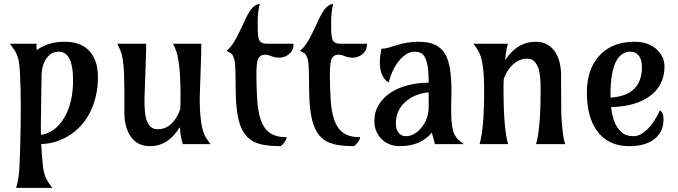

<svg xmlns="http://www.w3.org/2000/svg" viewBox="-20 -708 3332 943"><path d="M160.6 -461.9Q215.3 -502.9 297.4 -502.9Q413.6 -502.9 449.2 -406.7Q460.9 -375 460.9 -326.9Q460.9 -278.8 450 -233.2Q439 -187.5 419.4 -150.9Q399.9 -114.3 373.3 -86.4Q346.7 -58.6 315.4 -40Q252.9 -2.4 182.6 -0.5Q183.6 25.9 185.5 51.3L190.4 103Q194.8 155.8 220.7 192.4L237.3 214.8H59.1Q72.8 168 75 121.1Q77.1 74.2 78.4 40.8Q79.6 7.3 80.1 -28.3Q82 -111.3 82 -173.8Q82 -375 69.3 -419.9Q61.5 -447.8 49.3 -464.4L28.8 -493.2H160.2Q157.2 -483.4 160.6 -461.9ZM338.9 -314Q338.9 -454.1 268.1 -454.1Q232.9 -454.1 209.5 -422.9Q184.1 -389.2 184.1 -330.6L180.7 -99.1V-72.3Q180.7 -59.1 181.2 -45.4Q252 -56.2 295.9 -130.4Q338.9 -203.6 338.9 -314Z M968.3 -447.3 960.9 -229Q960.9 -95.7 984.4 -45.9Q992.7 -27.8 1013.7 0H877.9Q866.7 -33.2 863.3 -84Q806.6 9.8 717.3 9.8Q655.8 9.8 623 -36.1Q590.8 -80.6 590.8 -158.2V-224.1Q590.8 -246.1 590.8 -269L589.8 -313.5Q589.4 -356 587.2 -379.6Q585 -403.3 582.3 -419.2Q579.6 -435.1 575.7 -447.5Q571.8 -460 566.9 -470.7L556.2 -493.2H697.3Q697.8 -485.4 697.8 -478.5V-464.4Q697.8 -464.4 689.5 -219.2Q689.5 -147.5 698.7 -121.6Q708 -95.7 720.9 -84.5Q733.9 -73.2 755.4 -73.2Q813.5 -73.2 849.6 -136.7Q859.4 -154.8 865.7 -173.3Q866.7 -200.7 866.7 -235.4Q866.7 -413.6 840.3 -470.7L829.6 -493.2H968.8Q968.3 -481 968.3 -470.7Z M1255.9 -688.5Q1245.6 -650.9 1245.6 -598.4Q1245.6 -545.9 1247.8 -531.2Q1250 -516.6 1254.9 -507.8Q1264.2 -493.2 1291 -493.2H1421.9Q1421.9 -465.8 1408.7 -451.2Q1384.8 -424.8 1350.1 -424.8Q1333 -424.8 1319.8 -429.7Q1295.9 -439.5 1282.7 -439.5Q1269.5 -439.5 1261.2 -434.3Q1252.9 -429.2 1248 -419.4Q1239.3 -401.9 1239.3 -342.8Q1239.3 -283.7 1242.9 -221.7Q1246.6 -159.7 1261.2 -117.9Q1275.9 -76.2 1305.7 -55.2Q1335.4 -34.2 1387.7 -34.2Q1387.7 -19 1367.2 2Q1361.8 7.8 1357.9 9.8Q1271.5 9.8 1228.5 -10.7Q1179.2 -35.2 1158.2 -97.7Q1137.2 -161.1 1137.2 -285.6Q1137.2 -394.5 1131.3 -414.3Q1125.5 -434.1 1120.6 -440.4Q1114.7 -447.8 1092.3 -458.5Q1122.6 -481.4 1152.3 -543.9L1176.8 -595.2Q1202.6 -653.8 1220.9 -671.1Q1239.3 -688.5 1255.9 -688.5Z M1616.7 -688.5Q1606.4 -650.9 1606.4 -598.4Q1606.4 -545.9 1608.6 -531.2Q1610.8 -516.6 1615.7 -507.8Q1625 -493.2 1651.9 -493.2H1782.7Q1782.7 -465.8 1769.5 -451.2Q1745.6 -424.8 1710.9 -424.8Q1693.8 -424.8 1680.7 -429.7Q1656.7 -439.5 1643.6 -439.5Q1630.4 -439.5 1622.1 -434.3Q1613.8 -429.2 1608.9 -419.4Q1600.1 -401.9 1600.1 -342.8Q1600.1 -283.7 1603.8 -221.7Q1607.4 -159.7 1622.1 -117.9Q1636.7 -76.2 1666.5 -55.2Q1696.3 -34.2 1748.5 -34.2Q1748.5 -19 1728 2Q1722.7 7.8 1718.8 9.8Q1632.3 9.8 1589.4 -10.7Q1540 -35.2 1519 -97.7Q1498 -161.1 1498 -285.6Q1498 -394.5 1492.2 -414.3Q1486.3 -434.1 1481.4 -440.4Q1475.6 -447.8 1453.1 -458.5Q1483.4 -481.4 1513.2 -543.9L1537.6 -595.2Q1563.5 -653.8 1581.8 -671.1Q1600.1 -688.5 1616.7 -688.5Z M2197.3 -260.7 2195.8 -167Q2195.8 -79.6 2211.9 -47.9Q2221.7 -28.8 2234.9 -18.6L2257.8 0H2116.2L2101.1 -56.6Q2045.9 9.8 1943.8 9.8Q1885.7 9.8 1850.1 -29.3Q1818.8 -64.5 1818.8 -112.3Q1818.8 -160.2 1841.6 -195.8Q1864.3 -231.4 1901.4 -254.9Q1974.6 -300.3 2085.4 -302.2V-307.6Q2085.4 -426.3 2048.8 -446.8Q2035.6 -454.1 2014.9 -454.1Q1994.1 -454.1 1973.6 -440.4Q1953.1 -426.8 1936.5 -405.3Q1903.3 -361.8 1889.2 -302.7Q1845.7 -328.6 1845.7 -401.9Q1845.7 -431.6 1853.5 -468.8Q1872.1 -468.8 1888.7 -474.1L1926.3 -485.8Q1981.4 -502.9 2034.2 -502.9Q2086.9 -502.9 2118.4 -487.3Q2149.9 -471.7 2167.5 -440.9Q2197.3 -388.7 2197.3 -260.7ZM2048.8 -80.1Q2085.4 -123.5 2085.4 -182.1V-254.4Q2017.1 -248 1972.7 -209Q1924.3 -167 1924.3 -102.5Q1924.3 -72.3 1938.2 -55.7Q1952.1 -39.1 1973.1 -39.1Q1994.1 -39.1 2013.7 -50Q2033.2 -61 2048.8 -80.1Z M2335.4 0Q2357.9 -77.1 2357.9 -265.1Q2357.9 -398.9 2334.5 -447.8Q2328.6 -460 2321.3 -470.7L2305.2 -493.2H2474.6Q2467.3 -468.8 2464.8 -447.3L2460.9 -412.1Q2520 -502.9 2611.3 -502.9Q2670.4 -502.9 2703.6 -457Q2735.8 -412.1 2735.8 -335.4V-283.2Q2735.8 -148.9 2738.3 -119.1Q2740.7 -89.4 2742.2 -73.7Q2743.7 -58.1 2745.6 -45.9Q2749 -22.9 2755.9 0H2612.8Q2635.3 -77.1 2635.3 -265.1Q2635.3 -340.3 2625.7 -368.2Q2616.2 -396 2603 -408Q2589.8 -419.9 2568.4 -419.9Q2528.8 -419.9 2496.6 -388.7Q2468.8 -361.8 2454.1 -320.3Q2453.1 -307.1 2453.1 -293V-265.1Q2453.1 -77.1 2475.6 0Z M3221.2 -166Q3238.8 -154.3 3238.8 -125.2Q3238.8 -96.2 3231 -74.2Q3223.1 -52.2 3203.6 -33.2Q3159.7 9.8 3069.8 9.8Q2965.3 9.8 2910.6 -67.4Q2862.3 -136.2 2862.3 -253.4Q2862.3 -371.6 2927.7 -439Q2989.7 -502.9 3095.7 -502.9Q3169.4 -502.9 3210.9 -460Q3243.7 -425.8 3243.7 -381.1Q3243.7 -336.4 3226.3 -300.5Q3209 -264.6 3175.3 -238.8Q3106 -185.1 2981.4 -182.1Q2991.7 -84 3043 -50.8Q3061.5 -39.1 3092.3 -39.1Q3123 -39.1 3157.7 -71.3Q3192.4 -103.5 3221.2 -166ZM2978.5 -228.5Q3132.8 -238.8 3132.8 -377.9Q3132.8 -430.2 3101.6 -448.2Q3090.8 -454.1 3073.2 -454.1Q3055.7 -454.1 3037.8 -443.4Q3020 -432.6 3006.8 -408.2Q2978.5 -355 2978.5 -243.7Z"/></svg>

Font: Amarante
Style: Regular
Weight: 400
Designer: Karolina Lach
Foundry: Sorkin Type Co.
Version: Version 1.001